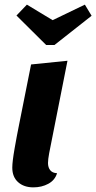

<svg xmlns="http://www.w3.org/2000/svg" viewBox="-20 -788 415 828"><path d="M187 -85Q187 -66 196.5 -54Q206 -42 226 -41Q217 -11 188.5 4.5Q160 20 124 20Q83 20 58 -2.5Q33 -25 33 -65Q33 -91 43 -148Q53 -205 61 -244L114 -510L271 -526L192 -127Q187 -100 187 -85ZM346 -768 375 -720 215 -594H179L51 -721L96 -768L207 -701Z"/></svg>

Font: Sansita
Style: Bold Italic
Weight: 700
Italic angle: -11°
Designer: Pablo Cosgaya
Foundry: Omnibus-Type
Version: Version 1.006